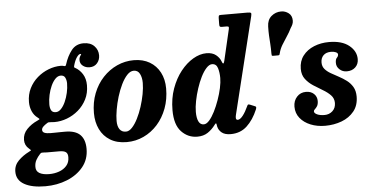

<svg xmlns="http://www.w3.org/2000/svg" viewBox="-158 -902 2475 1280"><g transform="rotate(-5 1079.0 -262.0)"><path d="M-95.5 142.5Q-95.5 99 -64.5 68.2Q-33.5 37.5 6 18Q23.5 9 21.2 7.8Q19 6.5 8.5 -4Q-19.5 -27 -19.5 -63.5Q-19.5 -105 10 -135.5Q39.5 -166 80 -184Q96 -191.5 96 -193.5Q96 -195.5 84 -205Q60.5 -222 48 -250.5Q35.5 -279 35.5 -312.5Q35.5 -363 56 -404Q76.5 -445 110.5 -474.2Q144.5 -503.5 185.5 -519.2Q226.5 -535 267.5 -535Q281 -535 290 -531.5Q296.5 -530 298.8 -531.5Q301 -533 304 -541Q321 -595.5 350.8 -633.5Q380.5 -671.5 432 -671.5Q477.5 -671.5 503 -645.5Q528.5 -619.5 528.5 -582.5Q528.5 -552.5 509.8 -530.5Q491 -508.5 459 -508.5Q432.5 -508.5 413.8 -523.5Q395 -538.5 395.5 -563Q395.5 -576 400.8 -584.8Q406 -593.5 409 -598Q412 -602.5 405 -602.5Q394 -602.5 380.2 -582.8Q366.5 -563 357 -528.5Q355 -521 355.2 -518.8Q355.5 -516.5 361 -513.5Q391 -497.5 410.8 -466.2Q430.5 -435 430.5 -391Q430.5 -338.5 409.5 -297Q388.5 -255.5 354 -226Q319.5 -196.5 277.8 -180.8Q236 -165 193.5 -165Q180.5 -165 168 -166.5Q159 -167.5 153.8 -166.8Q148.5 -166 140.5 -160Q128 -152.5 117.2 -142Q106.5 -131.5 106.5 -120Q106.5 -105.5 121 -99.8Q135.5 -94 161 -94Q170 -94 189.2 -94.2Q208.5 -94.5 228.2 -94.8Q248 -95 258.5 -95Q327 -95 359 -63Q391 -31 391 31Q391 101.5 350 151.8Q309 202 242 229Q175 256 96.5 256Q6.5 256 -44.5 227.2Q-95.5 198.5 -95.5 142.5ZM169.5 -286.5Q169 -263 177.2 -246.5Q185.5 -230 208 -230Q227 -230 243.5 -247.2Q260 -264.5 272.5 -292.2Q285 -320 292.2 -352.2Q299.5 -384.5 299.5 -415Q299.5 -435.5 291.5 -452.8Q283.5 -470 261 -470Q242 -470 225.2 -452.8Q208.5 -435.5 196 -408Q183.5 -380.5 176.5 -348.2Q169.5 -316 169.5 -286.5ZM79.5 38Q62.5 56 51.5 76Q40.5 96 40.5 121.5Q40 150.5 63.5 164Q87 177.5 129 177.5Q164 177.5 195 166.5Q226 155.5 245.5 133Q265 110.5 265 76.5Q265.5 52 252.2 42Q239 32 207.5 32H141.5Q132.5 32 124.8 32Q117 32 107 31Q96 30 90.8 30.8Q85.5 31.5 79.5 38Z M460.5 -201.5Q460.5 -273 484 -333.2Q507.5 -393.5 548.8 -437.5Q590 -481.5 643.2 -505.8Q696.5 -530 755.5 -530Q816.5 -530 861.2 -503.8Q906 -477.5 930.2 -431Q954.5 -384.5 954.5 -323.5Q954.5 -251.5 931.8 -190.5Q909 -129.5 868.8 -84.5Q828.5 -39.5 775.5 -14.8Q722.5 10 662.5 10Q597.5 10 552.2 -17.5Q507 -45 483.8 -92.8Q460.5 -140.5 460.5 -201.5ZM606.5 -136.5Q606.5 -100.5 620.8 -80.2Q635 -60 662.5 -60Q684 -60 704.2 -81.8Q724.5 -103.5 742.2 -138.8Q760 -174 773.5 -216Q787 -258 794.8 -299.5Q802.5 -341 802.5 -374Q802.5 -410.5 789.5 -435.2Q776.5 -460 749.5 -460Q726 -460 704.8 -437.2Q683.5 -414.5 665.5 -377.5Q647.5 -340.5 634.2 -297Q621 -253.5 613.8 -211.2Q606.5 -169 606.5 -136.5Z M1538.5 -132Q1510 -64 1466 -23.2Q1422 17.5 1357 17.5Q1319 17.5 1298 1Q1277 -15.5 1271 -41.5Q1270 -47 1269.5 -51.2Q1269 -55.5 1268 -58.5Q1266 -69 1254.5 -52.5Q1233 -23.5 1204.2 -4.2Q1175.5 15 1134 15Q1072 15 1028 -31.2Q984 -77.5 984 -175Q984 -253.5 1007.5 -319Q1031 -384.5 1069.2 -432.8Q1107.5 -481 1152.8 -507.5Q1198 -534 1242 -534Q1282 -534 1305.8 -514.8Q1329.5 -495.5 1338 -472Q1349 -440.5 1356.5 -472L1405 -680Q1407.5 -690.5 1405.8 -695.2Q1404 -700 1391 -700H1361Q1350.5 -700 1347 -703.5Q1343.5 -707 1344 -720L1344.5 -760.5Q1345 -771.5 1347.2 -775.8Q1349.5 -780 1359.5 -780H1535.5Q1556.5 -780 1561.2 -776Q1566 -772 1561.5 -754.5L1403.5 -111Q1400 -98 1400 -88.5Q1400 -73.5 1412 -73.5Q1428 -73.5 1446.5 -97Q1465 -120.5 1482.5 -159Q1486 -167.5 1489.2 -168.8Q1492.5 -170 1500.5 -167.5L1531 -155Q1540.5 -152 1541.5 -147.2Q1542.5 -142.5 1538.5 -132ZM1320 -361.5Q1320 -398.5 1310.8 -428.2Q1301.5 -458 1272.5 -458Q1254 -457.5 1234.8 -436.5Q1215.5 -415.5 1198.2 -381Q1181 -346.5 1167.5 -305.2Q1154 -264 1146 -223.2Q1138 -182.5 1138 -150Q1138 -108.5 1149.5 -85.8Q1161 -63 1184 -63Q1202 -63 1221 -84.5Q1240 -106 1257.5 -140.8Q1275 -175.5 1289.2 -215.8Q1303.5 -256 1311.8 -294.5Q1320 -333 1320 -361.5Z M1817 -652.5Q1803.5 -624.5 1785.5 -598Q1767.5 -571.5 1751.8 -545Q1736 -518.5 1729.5 -490.5Q1727.5 -483 1726 -480.5Q1724.5 -478 1715 -478H1687Q1676.5 -478 1675.2 -480.8Q1674 -483.5 1674 -492.5Q1674 -530 1672 -558.8Q1670 -587.5 1668.5 -614.8Q1667 -642 1668 -675.5Q1669 -720 1697 -744Q1725 -768 1763 -768Q1790 -768 1812.5 -751Q1835 -734 1835 -700.5Q1835 -687.5 1830 -675.8Q1825 -664 1817 -652.5Z M2067 -129Q2067 -160 2046.2 -181.5Q2025.5 -203 1994.5 -221Q1963.5 -239 1932.8 -259Q1902 -279 1881 -306.5Q1860 -334 1860 -375Q1860 -427 1888 -463.2Q1916 -499.5 1962 -518.2Q2008 -537 2062.5 -537Q2149 -537 2196.5 -498.8Q2244 -460.5 2244 -407.5Q2244 -373.5 2222 -352.8Q2200 -332 2164.5 -332Q2136.5 -332 2116.2 -350.5Q2096 -369 2096.5 -395Q2096.5 -418.5 2106 -427.8Q2115.5 -437 2116 -449Q2116 -459 2102.8 -465Q2089.5 -471 2070.5 -471Q2037.5 -471 2019.5 -453Q2001.5 -435 2001.5 -405Q2001.5 -379 2016.8 -361.2Q2032 -343.5 2056.2 -329.5Q2080.5 -315.5 2108 -301Q2135.5 -286.5 2159.8 -268.2Q2184 -250 2199.5 -223.8Q2215 -197.5 2215 -159.5Q2215 -100 2183.2 -60.8Q2151.5 -21.5 2100 -2.2Q2048.5 17 1989.5 17Q1936 17 1892.2 -0.8Q1848.5 -18.5 1822.2 -51Q1796 -83.5 1796 -127.5Q1796 -167 1819.8 -193.2Q1843.5 -219.5 1881 -219.5Q1913.5 -219.5 1933.8 -200.5Q1954 -181.5 1954 -152Q1953.5 -129.5 1945.8 -117.5Q1938 -105.5 1930.2 -99Q1922.5 -92.5 1922.5 -85Q1922.5 -73 1941.8 -64Q1961 -55 1991.5 -55Q2022.5 -55 2044.5 -74.8Q2066.5 -94.5 2067 -129Z"/></g></svg>

Font: Besley* Narrow
Style: Bold Italic
Weight: 700
Width: 4
Italic angle: -13°
Designer: Owen Earl
Foundry: indestructible type*
Version: Version 3.000; ttfautohint (v1.8.3)